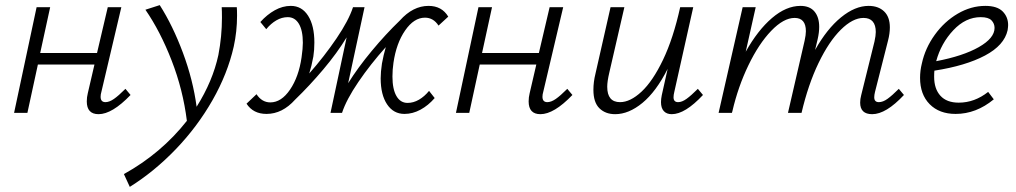

<svg xmlns="http://www.w3.org/2000/svg" viewBox="-20 -441 3969 750"><path d="M490 -70Q418 5 365 5Q319 5 319 -45Q319 -61 323 -77L349 -189H128L87 0H35L123 -413H176L137 -234H359L401 -413H454L376 -82Q373 -72 373 -63Q373 -42 392 -42Q407 -42 425 -54.5Q443 -67 470 -94Z M906 -380Q906 -318 893 -259Q869 -153 810 -49.5Q751 54 667 141.5Q583 229 487 289L464 239Q610 158 710 31Q695 -90 650.5 -204.5Q606 -319 548 -403L604 -421Q655 -341 694.5 -235Q734 -129 748 -24Q811 -124 833 -226Q847 -299 847 -372Q847 -399 846 -413H905Q906 -402 906 -380Z M1731 -376 1693 -341Q1673 -372 1640 -372Q1597 -372 1562.5 -322Q1528 -272 1517 -196Q1513 -169 1513 -142Q1513 -93 1528.5 -66Q1544 -39 1572 -39Q1595 -39 1616.5 -51.5Q1638 -64 1656 -86L1678 -58Q1653 -29 1622.5 -12.5Q1592 4 1560 4Q1517 4 1492 -33.5Q1467 -71 1467 -135Q1467 -160 1472 -193Q1478 -226 1487 -257Q1427 -190 1380 -121Q1333 -52 1316 0H1271L1334 -295Q1297 -234 1243 -170Q1189 -106 1133 -52Q1083 4 1021 4Q969 4 943 -36L982 -73Q1003 -41 1036 -41Q1079 -41 1113 -91Q1147 -141 1158 -217Q1163 -252 1163 -274Q1163 -322 1147.5 -348Q1132 -374 1104 -374Q1081 -374 1059.5 -361.5Q1038 -349 1020 -327L997 -355Q1023 -384 1053.5 -401Q1084 -418 1116 -418Q1159 -418 1183.5 -379.5Q1208 -341 1208 -275Q1208 -245 1204 -220Q1197 -182 1188 -154Q1247 -221 1294.5 -291Q1342 -361 1359 -413H1404L1340 -116Q1378 -177 1432.5 -242.5Q1487 -308 1542 -361Q1593 -418 1654 -418Q1706 -418 1731 -376Z M2216 -70Q2144 5 2091 5Q2045 5 2045 -45Q2045 -61 2049 -77L2075 -189H1854L1813 0H1761L1849 -413H1902L1863 -234H2085L2127 -413H2180L2102 -82Q2099 -72 2099 -63Q2099 -42 2118 -42Q2133 -42 2151 -54.5Q2169 -67 2196 -94Z M2726 -70Q2656 5 2604 5Q2584 5 2573 -7Q2562 -19 2562 -42Q2562 -54 2565 -69L2588 -172Q2543 -83 2489.5 -39Q2436 5 2383 5Q2345 5 2321.5 -18Q2298 -41 2298 -90Q2298 -121 2306 -153L2365 -413H2419L2360 -157Q2352 -123 2352 -102Q2352 -42 2402 -42Q2442 -42 2486 -83Q2530 -124 2570 -207.5Q2610 -291 2637 -413H2688L2614 -82Q2611 -70 2611 -61Q2611 -42 2629 -42Q2644 -42 2662 -55Q2680 -68 2706 -94Z M3511 -70Q3441 5 3387 5Q3340 5 3340 -40Q3340 -54 3344 -69L3396 -279Q3401 -302 3401 -316Q3401 -343 3389 -357Q3377 -371 3353 -371Q3311 -371 3264.5 -325Q3218 -279 3177.5 -195Q3137 -111 3111 0H3058L3123 -282Q3128 -305 3128 -319Q3128 -371 3084 -371Q3041 -371 2992.5 -320.5Q2944 -270 2903.5 -186Q2863 -102 2841 -7L2839 0H2787L2881 -413H2932L2893 -239Q2940 -323 2995.5 -370.5Q3051 -418 3107 -418Q3143 -418 3161.5 -396Q3180 -374 3180 -336Q3180 -314 3174 -288L3164 -246Q3210 -328 3265 -373Q3320 -418 3373 -418Q3411 -418 3433.5 -396.5Q3456 -375 3456 -334Q3456 -310 3449 -283L3398 -82Q3395 -70 3395 -61Q3395 -42 3413 -42Q3429 -42 3447 -55Q3465 -68 3491 -94Z M3918 -343Q3918 -337 3916 -323Q3903 -264 3827.5 -224Q3752 -184 3630 -165Q3629 -157 3629 -141Q3629 -94 3653.5 -67Q3678 -40 3725 -40Q3787 -40 3840 -82L3862 -53Q3793 4 3713 4Q3649 4 3611.5 -34Q3574 -72 3574 -137Q3574 -165 3581 -193Q3594 -253 3631.5 -305Q3669 -357 3721 -387.5Q3773 -418 3829 -418Q3875 -418 3896.5 -396.5Q3918 -375 3918 -343ZM3811 -374Q3752 -374 3704 -323Q3656 -272 3637 -202Q3742 -222 3803.5 -257Q3865 -292 3865 -332Q3865 -349 3853 -361.5Q3841 -374 3811 -374Z"/></svg>

Font: Ysabeau Semilight
Style: Italic
Weight: 300
Italic angle: -12°
Designer: Christian Thalmann (Catharsis Fonts)
Version: Version 0.003